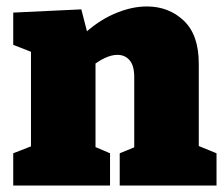

<svg xmlns="http://www.w3.org/2000/svg" viewBox="-20 -575 694 595"><path d="M21 0V-100L98 -130L76 -103V-436L98 -406L21 -436V-536L232 -546L256 -453L231 -461Q279 -508 332.5 -531.5Q386 -555 435 -555Q503 -555 549.5 -511Q596 -467 596 -378V-103L580 -129L651 -100V0H351V-100L417 -127L396 -99V-336Q396 -372 381.5 -388.5Q367 -405 344 -405Q326 -405 305.5 -395.5Q285 -386 264 -369L276 -395V-99L260 -126L321 -100V0Z"/></svg>

Font: Bitter Thin Black
Style: Regular
Weight: 900
Version: Version 3.020